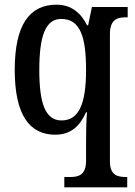

<svg xmlns="http://www.w3.org/2000/svg" viewBox="-20 -566 579 821"><path d="M255 235H524V191H520C482 191 450 183 450 124V-420C450 -483 482 -492 519 -492H526V-536H373L357 -458H352C327 -510 285 -546 222 -546C106 -546 43 -460 43 -267C43 -75 106 10 216 10C284 10 322 -28 348 -86H352C349 -59 348 1 348 40V121C348 183 316 191 278 191H255ZM243 -51C175 -51 148 -122 148 -266C148 -414 175 -485 242 -485C323 -485 348 -409 348 -267C348 -121 317 -51 243 -51Z"/></svg>

Font: Noto Serif Myanmar Condensed Medium
Style: Regular
Weight: 500
Width: 3
Designer: Ben Mitchell and the Monotype Design Team
Foundry: Monotype Imaging Inc.
Version: Version 2.106